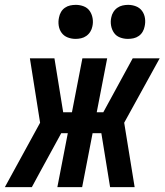

<svg xmlns="http://www.w3.org/2000/svg" viewBox="-75 -770 677 790"><path d="M56 0H-55L90 -265L48 -530H149L185 -308H221L264 -530H366L323 -308H350L471 -530H582L436 -265L479 0H378L342 -222H306L263 0H161L204 -222H177L89 -61ZM451 -610Q434 -610 418.5 -616Q403 -622 394 -635Q385 -648 382 -665Q379 -682 383 -699Q385 -710 391.5 -720.5Q398 -731 408 -738Q418 -745 429.5 -747.5Q441 -750 452 -750Q469 -750 484.5 -744Q500 -738 509.5 -725Q519 -712 521.5 -695Q524 -678 520 -661Q518 -650 512 -639.5Q506 -629 496 -622Q486 -615 474.5 -612.5Q463 -610 451 -610ZM236 -610Q219 -610 203.5 -616Q188 -622 178.5 -635Q169 -648 166.5 -665Q164 -682 168 -699Q170 -710 176 -720.5Q182 -731 192 -738Q202 -745 213.5 -747.5Q225 -750 237 -750Q254 -750 269.5 -744Q285 -738 294 -725Q303 -712 306 -695Q309 -678 305 -661Q303 -650 296.5 -639.5Q290 -629 280 -622Q270 -615 258.5 -612.5Q247 -610 236 -610Z"/></svg>

Font: Lode Term
Style: Bold Italic
Weight: 700
Italic angle: -11°
Monospace: yes
Designer: Belleve Invis
Foundry: Belleve Invis
Version: Version 29.2.0